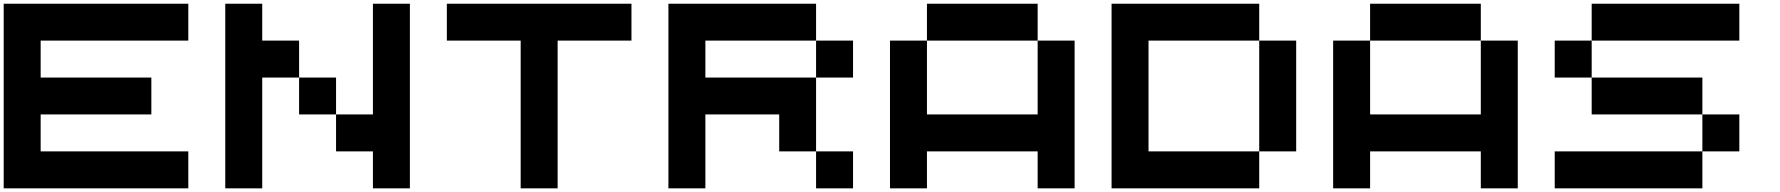

<svg xmlns="http://www.w3.org/2000/svg" viewBox="-20 -820 9642 1040"><path d="M1000 -600.1H200.2V-399.9H799.8V-200.2H200.2V0H1000V200.2H0V-799.8H1000Z M2000 -799.8H2200.2V200.2H2000V0H1800.3V-200.2H2000ZM1400.4 -600.1H1600.1V-399.9H1400.4V200.2H1200.2V-799.8H1400.4ZM1600.1 -399.9H1800.3V-200.2H1600.1Z M2400.4 -799.8H3400.4V-600.1H3000.5V200.2H2800.3V-600.1H2400.4Z M4400.4 -600.1H4600.6V-399.9H4400.4ZM4600.6 200.2H4400.4V0H4600.6ZM4200.7 -200.2H3800.8V200.2H3600.6V-799.8H4400.4V-600.1H3800.8V-399.9H4400.4V0H4200.7Z M5600.6 -799.8V-600.1H5001V-799.8ZM5600.6 -600.1H5800.8V200.2H5600.6V0H5001V200.2H4800.8V-600.1H5001V-200.2H5600.6Z M6201.2 -600.1V0H6800.8V200.2H6001V-799.8H6800.8V-600.1ZM6800.8 -600.1H7001V0H6800.8Z M8001 -799.8V-600.1H7401.4V-799.8ZM8001 -600.1H8201.2V200.2H8001V0H7401.4V200.2H7201.2V-600.1H7401.4V-200.2H8001Z M9401.4 0H9201.2V-200.2H9401.4ZM8401.4 200.2V0H9201.2V200.2ZM9201.2 -200.2H8601.6V-399.9H9201.2ZM9401.4 -799.8V-600.1H8601.6V-799.8ZM8401.4 -600.1H8601.6V-399.9H8401.4Z"/></svg>

Font: QuinqueFive
Style: Regular
Weight: 400
Monospace: yes
Designer: GGBotNet
Foundry: GGBotNet
Version: 1.1